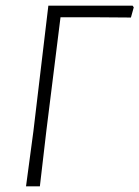

<svg xmlns="http://www.w3.org/2000/svg" viewBox="-20 -659 493 679"><path d="M449 -639 453 -633 443 -597 310 -598H194L144 -197L121 0H72L98 -194L151 -639Z"/></svg>

Font: Alegreya Sans Light
Style: Italic
Weight: 300
Italic angle: -7°
Designer: Juan Pablo del Peral
Foundry: Huerta Tipografica
Version: Version 2.007